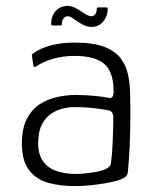

<svg xmlns="http://www.w3.org/2000/svg" viewBox="-20 -621 524 649"><path d="M232 8Q184 8 143.5 -3Q103 -14 78.5 -45.5Q54 -77 54 -136Q54 -186 70.5 -218.5Q87 -251 114 -268.5Q141 -286 173 -293Q205 -300 235 -300Q267 -300 299 -297Q331 -294 349 -290Q364 -287 364 -312Q364 -378 332.5 -405Q301 -432 232 -432Q192 -432 158.5 -422Q125 -412 103 -397Q99 -394 96 -394.5Q93 -395 93 -399L88 -431Q87 -436 88.5 -437.5Q90 -439 93 -441Q116 -458 151.5 -467.5Q187 -477 232 -477Q296 -477 333 -462.5Q370 -448 388.5 -423Q407 -398 413.5 -365.5Q420 -333 420 -297Q421 -246 420.5 -203.5Q420 -161 418 -120.5Q416 -80 412 -37Q411 -31 406.5 -25.5Q402 -20 387 -14Q373 -9 353.5 -5Q334 -1 313 2Q292 5 271.5 6.5Q251 8 232 8ZM236 -33Q246 -33 264.5 -34.5Q283 -36 303 -39.5Q323 -43 338 -50Q353 -57 355 -68Q359 -99 361 -142.5Q363 -186 363 -223Q363 -244 348 -248Q333 -251 301 -255Q269 -259 230 -259Q213 -259 192 -254Q171 -249 152 -236Q133 -223 121 -199Q109 -175 109 -136Q109 -99 125.5 -76Q142 -53 171 -43Q200 -33 236 -33ZM158 -535Q153 -535 153 -540Q153 -567 168.5 -584Q184 -601 209 -601Q223 -601 238 -592.5Q253 -584 266.5 -575Q280 -566 289 -566Q297 -566 302 -573Q307 -580 307 -590Q307 -596 311 -596H339Q344 -596 344 -590Q344 -567 329 -548.5Q314 -530 289 -530Q273 -530 257.5 -539Q242 -548 229.5 -557Q217 -566 209 -566Q200 -566 194.5 -558.5Q189 -551 189 -540Q189 -535 185 -535Z"/></svg>

Font: Glory Light
Style: Regular
Weight: 300
Version: Version 1.011